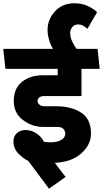

<svg xmlns="http://www.w3.org/2000/svg" viewBox="-31 -978 628 1171"><path d="M283 -110Q321 -111 344 -125.5Q367 -140 367 -162Q367 -179 355.5 -191.5Q344 -204 318 -204H231Q165 -204 109 -246Q53 -288 53 -362Q53 -440 104 -479.5Q155 -519 229 -519H321V-558H2L-11 -680H292Q277 -703 268 -736Q259 -769 259 -795Q259 -858 303.5 -908Q348 -958 424 -958Q469 -958 506 -940.5Q543 -923 561 -903L502 -802Q488 -815 474.5 -822Q461 -829 445 -829Q423 -829 410 -813Q397 -797 397 -778Q397 -751 409.5 -724.5Q422 -698 436 -680H564L577 -558H466V-392H237Q219 -392 208.5 -383.5Q198 -375 198 -362Q198 -350 209.5 -340Q221 -330 239 -330H311Q403 -330 463.5 -291.5Q524 -253 524 -163Q524 -96 465.5 -43Q407 10 303 15Q323 42 343.5 68Q364 94 369 101L268 173L142 4Q111 -11 81 -41.5Q51 -72 51 -116Q51 -147 72 -166Q93 -185 124 -185Q161 -185 192 -164Q223 -143 237 -113Q248 -112 259.5 -111Q271 -110 283 -110Z"/></svg>

Font: Palanquin Dark Medium
Style: Regular
Weight: 500
Designer: Pria Ravichandran
Version: Version 1.001